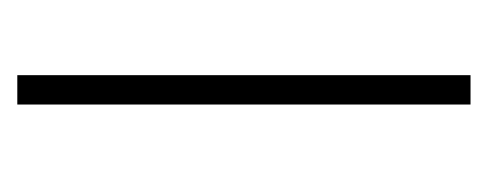

<svg xmlns="http://www.w3.org/2000/svg" viewBox="-192 -372 566 223"><g transform="rotate(-90 91.5 -261.0)"><path d="M81.1 2V-524.4H115.2V2Z"/></g></svg>

Font: Gen Shin Gothic ExtraLight
Style: Regular
Weight: 100
Designer: [Source Han Sans]
Ryoko NISHIZUKA  (kana & ideographs); Paul D. Hunt (Latin, Greek & Cyrillic); Wenlong ZHANG  (bopomofo
Version: Version 1.002.20150607